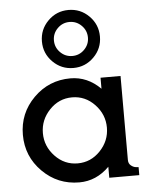

<svg xmlns="http://www.w3.org/2000/svg" viewBox="-58 -898 756 956"><g transform="rotate(-5 320.0 -420.0)"><path d="M260 -765Q235 -740 235 -705Q235 -670 260 -645Q285 -620 320 -620Q355 -620 380 -645Q405 -670 405 -705Q405 -740 380 -765Q355 -790 320 -790Q285 -790 260 -765ZM217.5 -602.5Q175 -645 175 -705Q175 -765 217.5 -807.5Q260 -850 320 -850Q380 -850 422.5 -807.5Q465 -765 465 -705Q465 -645 422.5 -602.5Q380 -560 320 -560Q260 -560 217.5 -602.5ZM187 -365.5Q140 -316 140 -250Q140 -184 187 -134.5Q234 -85 300 -85Q366 -85 413 -134.5Q460 -184 460 -250Q460 -316 413 -365.5Q366 -415 300 -415Q234 -415 187 -365.5ZM600 -40V0H450V-55Q385 10 300 10Q192 10 116 -66Q40 -142 40 -250Q40 -358 116 -434Q192 -510 300 -510Q385 -510 450 -445V-500H550V-80Q550 -62 562.5 -52Q575 -42 588 -41Z"/></g></svg>

Font: Laverick
Style: Regular
Weight: 400
Designer: Daniel Pimley
Foundry: Daniel Pimley
Version: Version 1.000;PS 001.001;hotconv 1.0.56